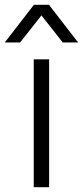

<svg xmlns="http://www.w3.org/2000/svg" viewBox="-61 -776 344 796"><path d="M142.7 0H78.9V-530H142.7ZM-41.2 -600 79.5 -756H142.1L262.8 -600H199.1L110.8 -712.1L22.4 -600Z"/></svg>

Font: Roundo Variable
Style: Regular
Weight: 200
Designer: Shiva Nallaperumal
Foundry: Indian Type Foundry
Version: Version 2.000